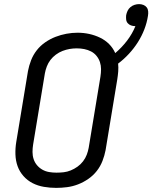

<svg xmlns="http://www.w3.org/2000/svg" viewBox="-20 -905 740 933"><path d="M253 8Q223 8 193.5 3Q164 -2 138.5 -15Q113 -28 94 -49.5Q75 -71 65.5 -97.5Q56 -124 55 -154.5Q54 -185 59 -215L116 -560Q121 -586 131 -612Q141 -638 158.5 -660.5Q176 -683 200 -699.5Q224 -716 250 -726Q276 -736 303 -741Q330 -746 357 -746Q386 -746 413.5 -740Q441 -734 466 -722Q491 -710 510 -691Q529 -672 540 -647Q572 -674 597.5 -707.5Q623 -741 638 -778Q638 -778 637.5 -778Q637 -778 637 -778Q626 -778 616.5 -781.5Q607 -785 600.5 -792.5Q594 -800 593 -810.5Q592 -821 593 -831Q595 -842 600 -852.5Q605 -863 614 -870.5Q623 -878 634 -881.5Q645 -885 656 -885Q667 -885 677 -881Q687 -877 693 -869Q699 -861 700 -850Q701 -839 699 -828Q694 -795 681.5 -762.5Q669 -730 650 -700Q631 -670 606.5 -643.5Q582 -617 554 -596Q556 -577 554.5 -558Q553 -539 550 -520L493 -175Q488 -149 478 -123Q468 -97 450.5 -74.5Q433 -52 409 -35.5Q385 -19 359 -9Q333 1 306 4.5Q279 8 253 8ZM254 -66Q272 -66 289.5 -68Q307 -70 324 -77Q341 -84 356.5 -95Q372 -106 383.5 -121Q395 -136 401.5 -153Q408 -170 411 -187L468 -532Q471 -551 471 -569Q471 -587 465.5 -603.5Q460 -620 449 -633.5Q438 -647 422.5 -655Q407 -663 389.5 -666.5Q372 -670 353 -670Q335 -670 318 -667Q301 -664 284 -657.5Q267 -651 251.5 -639.5Q236 -628 225 -613.5Q214 -599 207.5 -582Q201 -565 198 -548L141 -203Q138 -185 138 -166.5Q138 -148 143.5 -131.5Q149 -115 160 -102Q171 -89 186 -80.5Q201 -72 218.5 -69Q236 -66 254 -66Z"/></svg>

Font: Zed Sans Extended
Style: Italic
Weight: 400
Width: 7
Italic angle: -9°
Designer: Belleve Invis
Foundry: Belleve Invis
Version: Version 1.0.0; ttfautohint (v1.8.4)